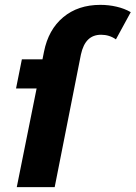

<svg xmlns="http://www.w3.org/2000/svg" viewBox="-20 -770 558 790"><path d="M49 0 161 -557Q179 -648 240 -699Q301 -750 393 -750Q427 -750 459.5 -742.5Q492 -735 518 -720L457 -608Q430 -627 396 -627Q363 -627 342.5 -607Q322 -587 313 -546L205 0ZM46 -406 70 -526H252L228 -406Z"/></svg>

Font: MOST Montserrat
Style: Bold Italic
Weight: 700
Italic angle: -11.3°
Designer: Julieta Ulanovsky
Foundry: Julieta Ulanovsky
Version: Version 8.000;March 11, 2024;FontCreator 15.0.0.2926 64-bit